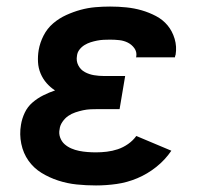

<svg xmlns="http://www.w3.org/2000/svg" viewBox="-20 -558 640 586"><path d="M273 8Q243 8 214 5Q185 2 157.5 -7Q130 -16 106.5 -30.5Q83 -45 67 -67.5Q51 -90 45 -119Q39 -148 44 -177Q47 -196 55.5 -214Q64 -232 79 -245Q94 -258 112 -267Q130 -276 148 -282Q134 -291 122.5 -304Q111 -317 104 -333.5Q97 -350 96 -368.5Q95 -387 98 -405Q102 -428 113 -449.5Q124 -471 142 -486.5Q160 -502 182 -512Q204 -522 226 -528Q248 -534 270.5 -536Q293 -538 316 -538Q341 -538 365.5 -535.5Q390 -533 412.5 -526.5Q435 -520 456 -509Q477 -498 491.5 -480.5Q506 -463 513 -439.5Q520 -416 516 -391Q515 -389 514.5 -387Q514 -385 514 -383H395Q395 -384 395.5 -384.5Q396 -385 396 -386Q398 -400 390 -411Q382 -422 370 -428Q358 -434 344 -435.5Q330 -437 316 -437Q306 -437 296 -436.5Q286 -436 276 -434Q266 -432 256.5 -429Q247 -426 238 -420.5Q229 -415 222.5 -406.5Q216 -398 215 -388Q212 -372 219 -358.5Q226 -345 239 -338Q252 -331 267 -328.5Q282 -326 298 -326H362L345 -225H281Q269 -225 257 -224.5Q245 -224 233.5 -221.5Q222 -219 210 -215Q198 -211 188 -204Q178 -197 170.5 -186Q163 -175 162 -164Q159 -151 163.5 -138.5Q168 -126 177 -118Q186 -110 197.5 -105Q209 -100 221.5 -97.5Q234 -95 247 -94Q260 -93 273 -93Q289 -93 306 -95Q323 -97 339.5 -102.5Q356 -108 371 -118.5Q386 -129 396 -143L503 -98Q484 -70 457 -48.5Q430 -27 399 -14Q368 -1 336 3.5Q304 8 273 8Z"/></svg>

Font: Iosevka Curly Slab Extended
Style: Bold Italic
Weight: 700
Width: 7
Italic angle: -9°
Monospace: yes
Designer: Belleve Invis
Foundry: Belleve Invis
Version: Version 11.0.0; ttfautohint (v1.8.3)